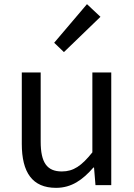

<svg xmlns="http://www.w3.org/2000/svg" viewBox="-20 -892 647 925"><path d="M250 13C325 13 379 -26 430 -85H433L440 0H516V-543H425V-158C373 -93 334 -66 278 -66C206 -66 176 -109 176 -210V-543H85V-199C85 -61 136 13 250 13ZM288 -641 464 -811 399 -872 241 -686Z"/></svg>

Font: Noto Sans JP Regular
Style: Regular
Weight: 400
Designer: Ryoko NISHIZUKA (kana & ideographs); Paul D. Hunt (Latin, Greek & Cyrillic); Wenlong ZHANG (bopomofo); Sandoll Communica
Foundry: Adobe Systems Incorporated
Version: Version 1.004;PS 1.004;hotconv 1.0.82;makeotf.lib2.5.63406